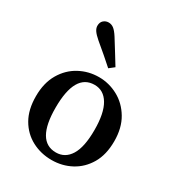

<svg xmlns="http://www.w3.org/2000/svg" viewBox="-172 -810 853 928"><g transform="rotate(30 255.0 -346.0)"><path d="M255 11Q195 11 145 -15.5Q95 -42 65.5 -93Q36 -144 36 -219Q36 -293 66.5 -345Q97 -397 147 -424Q197 -451 255 -451Q311 -451 361 -424Q411 -397 442 -345Q473 -293 473 -219Q473 -144 443 -93Q413 -42 363.5 -15.5Q314 11 255 11ZM255 -31Q306 -31 334.5 -77Q363 -123 363 -218Q363 -312 334.5 -360Q306 -408 255 -408Q146 -408 146 -218Q146 -31 255 -31ZM299 -532 271 -510Q247 -532 221 -554Q195 -576 163 -603Q141 -622 132 -635.5Q123 -649 123 -662Q123 -682 135 -692.5Q147 -703 163 -703Q179 -703 192 -693Q205 -683 221 -658Q244 -620 263 -590.5Q282 -561 299 -532Z"/></g></svg>

Font: Lisu Bosa SemiBold
Style: Regular
Weight: 600
Designer: David Morse, Annie Olsen, Victor Gaultney, Frank Grießhammer (Latin)
Foundry: SIL International
Version: Version 2.000